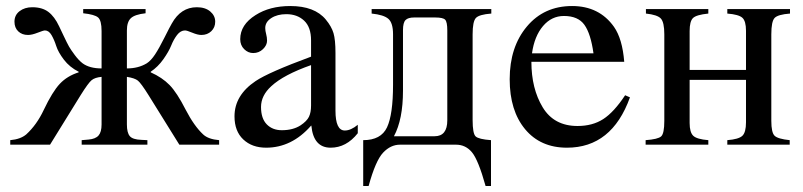

<svg xmlns="http://www.w3.org/2000/svg" viewBox="-20 -480 2664 637"><path d="M707 0H575L473 -164Q448 -204 437.5 -212.5Q427 -221 401 -225V-67Q401 -40 410.5 -28.5Q420 -17 449 -16L469 -15V0H251V-15L274 -17Q297 -19 307 -30.5Q317 -42 317 -67V-225Q295 -223 284 -214Q273 -205 248 -165L146 0H14V-15Q48 -18 67 -34Q102 -66 125 -115Q154 -176 178.5 -202Q203 -228 241 -240V-242Q211 -257 192 -282Q173 -307 166.5 -327.5Q160 -348 151 -363.5Q142 -379 129 -379Q124 -379 105 -371.5Q86 -364 73 -364Q53 -364 40.5 -376Q28 -388 28 -408Q28 -430 45 -443Q62 -456 87 -456Q120 -456 140.5 -440.5Q161 -425 176 -393Q178 -389 190.5 -362.5Q203 -336 209 -325.5Q215 -315 228 -297.5Q241 -280 254 -270Q277 -253 317 -253V-377Q317 -412 305.5 -422Q294 -432 256 -436V-450H463V-436Q427 -432 414 -419.5Q401 -407 401 -379V-253Q439 -253 467 -270Q481 -279 494.5 -299.5Q508 -320 526 -356Q544 -392 550 -402Q580 -456 633 -456Q661 -456 677.5 -442Q694 -428 694 -408Q694 -389 681 -376.5Q668 -364 648 -364Q636 -364 618 -371.5Q600 -379 594 -379Q579 -379 567.5 -364Q556 -349 548 -329Q540 -309 522 -283.5Q504 -258 480 -242V-240Q518 -223 542.5 -198Q567 -173 596 -116Q624 -62 654 -34Q671 -18 707 -15Z M1167 -66V-38Q1129 10 1077 10Q1020 10 1013 -63H1012Q948 10 863 10Q816 10 787 -17.5Q758 -45 758 -94Q758 -164 828 -211Q871 -240 1012 -292V-346Q1012 -390 989 -411.5Q966 -433 930 -433Q900 -433 880 -420Q860 -407 860 -387Q860 -378 863 -367Q866 -356 866 -345Q866 -330 852.5 -317Q839 -304 820 -304Q803 -304 790 -317Q777 -330 777 -350Q777 -398 828 -430Q875 -460 943 -460Q1024 -460 1061 -415Q1080 -392 1086.5 -370Q1093 -348 1093 -304V-113Q1093 -47 1124 -47Q1144 -47 1167 -66ZM1012 -130V-264Q921 -232 880 -194Q846 -163 846 -125Q846 -87 865 -67.5Q884 -48 915 -48Q952 -48 977 -64Q998 -78 1005 -92.5Q1012 -107 1012 -130Z M1610 -450V-435Q1570 -432 1559 -420.5Q1548 -409 1548 -366V-82Q1548 -37 1558 -27.5Q1568 -18 1609 -15V137H1591Q1567 51 1546 25.5Q1525 0 1493 0H1307Q1276 0 1251 26.5Q1226 53 1203 137H1185V-15Q1244 -15 1264 -57.5Q1284 -100 1284 -199V-366Q1284 -404 1268.5 -417.5Q1253 -431 1213 -435V-450ZM1464 -81V-379Q1464 -407 1457 -414.5Q1450 -422 1424 -422H1354Q1334 -422 1325.5 -413.5Q1317 -405 1317 -380V-179Q1317 -84 1287 -28H1422Q1464 -28 1464 -81Z M2054 -164 2070 -157Q2010 10 1861 10Q1773 10 1722 -51.5Q1671 -113 1671 -217Q1671 -324 1728 -392Q1785 -460 1878 -460Q1968 -460 2017 -391Q2045 -351 2051 -275H1743Q1743 -186 1780.5 -124Q1818 -62 1896 -62Q1946 -62 1981.5 -85Q2017 -108 2054 -164ZM1745 -303H1949Q1940 -368 1919 -397.5Q1898 -427 1851 -427Q1810 -427 1781.5 -393.5Q1753 -360 1745 -303Z M2601 -450V-435Q2561 -432 2550 -420.5Q2539 -409 2539 -366V-79Q2539 -40 2550 -29.5Q2561 -19 2600 -15V0H2393V-15Q2431 -18 2443 -29.5Q2455 -41 2455 -74V-215H2268V-72Q2268 -41 2280 -29.5Q2292 -18 2330 -15V0H2122V-15Q2163 -18 2173.5 -27.5Q2184 -37 2184 -79V-366Q2184 -406 2172.5 -418.5Q2161 -431 2123 -435V-450H2330V-435Q2290 -431 2279 -420Q2268 -409 2268 -377V-248H2455V-378Q2455 -410 2443 -421Q2431 -432 2393 -435V-450Z"/></svg>

Font: STIX Math
Style: Regular
Weight: 400
Designer: MicroPress Inc., with final additions and corrections provided by Coen Hoffman, Elsevier (retired)
Version: Version 1.1.1